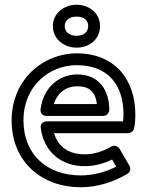

<svg xmlns="http://www.w3.org/2000/svg" viewBox="-20 -753 628 810"><path d="M79 -245C79 -391 189 -478 303 -478C435 -478 501 -396 501 -270C501 -260 500 -249 499 -241H177C167 -241 149 -235 152 -213C165 -112 239 -52 337 -52C379 -52 418 -63 453 -80L470 -50C425 -27 374 -13 320 -13C182 -13 79 -98 79 -245ZM29 -245C29 -68 159 37 320 37C394 37 463 13 518 -20C529 -26 533 -42 526 -54L484 -126C478 -136 462 -142 450 -135C413 -114 378 -102 337 -102C270 -102 226 -133 208 -191H520C529 -191 542 -198 545 -209C549 -225 551 -246 551 -270C551 -418 464 -528 303 -528C164 -528 29 -419 29 -245ZM176 -264H416C431 -264 441 -278 441 -289C441 -376 395 -439 306 -439C230 -439 163 -385 151 -292C150 -282 154 -264 176 -264ZM207 -314C224 -365 261 -389 306 -389C358 -389 382 -365 389 -314ZM303 -602C271 -602 253 -620 253 -643C253 -665 270 -683 303 -683C337 -683 352 -665 352 -643C352 -620 336 -602 303 -602ZM303 -552C358 -552 402 -588 402 -643C402 -697 357 -733 303 -733C250 -733 203 -697 203 -643C203 -588 250 -552 303 -552Z"/></svg>

Font: Falling Sky
Style: ExtOu
Weight: 400
Designer: Paul D. Hunt
Foundry: Adobe Systems Incorporated
Version: Version 1.02